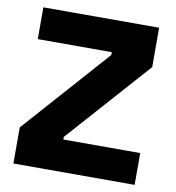

<svg xmlns="http://www.w3.org/2000/svg" viewBox="-76 -728 729 797"><g transform="rotate(10 288.5 -330.0)"><path d="M33 0V-152L355 -514V-526H43V-660H531V-494L220 -145V-134H544V0Z"/></g></svg>

Font: Bricolage Grotesque 10pt ExtraBold
Style: Regular
Weight: 800
Designer: Mathieu Triay
Foundry: Atelier Triay
Version: Version 1.000; ttfautohint (v1.8.4.7-5d5b);gftools[0.9.32]